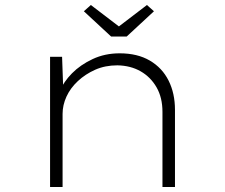

<svg xmlns="http://www.w3.org/2000/svg" viewBox="-20 -747 900 767"><path d="M180 0V-520H228L233 -381L219 -383Q234 -420 267.5 -454Q301 -488 350 -511Q399 -534 458 -534Q529 -534 578.5 -505Q628 -476 653.5 -425Q679 -374 679 -308V0H629V-300Q629 -357 605.5 -398Q582 -439 542 -462Q502 -485 449 -486Q400 -486 360.5 -468.5Q321 -451 291 -423Q261 -395 245.5 -361Q230 -327 230 -292V0H206Q201 0 195 0Q189 0 180 0ZM424 -601 315 -702 343 -727 470 -630H440L567 -727L595 -702L486 -601Z"/></svg>

Font: Lexend Peta ExtraLight
Style: Regular
Weight: 250
Version: Version 1.007